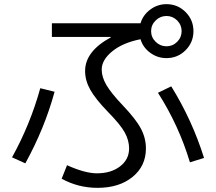

<svg xmlns="http://www.w3.org/2000/svg" viewBox="-20 -845 1040 925"><path d="M741 -398 805 -429Q906 -266 963 -84L895 -63Q841 -242 741 -398ZM174 -420 243 -403Q195 -227 102 -58L38 -87Q126 -246 174 -420ZM833.5 -643.5Q855 -665 855 -695Q855 -725 833.5 -746.5Q812 -768 782 -768Q752 -768 730 -746.5Q708 -725 708 -695Q708 -665 730 -643.5Q752 -622 782 -622Q812 -622 833.5 -643.5ZM782 -565Q739 -565 704 -590.5Q669 -616 657 -656Q571 -639 520.5 -597.5Q470 -556 470 -510Q470 -474 492.5 -435.5Q515 -397 570 -339Q634 -272 658.5 -226Q683 -180 683 -130Q683 -45 618.5 7.5Q554 60 450 60Q357 60 277 16L303 -49Q390 -10 447 -10Q515 -10 558.5 -43.5Q602 -77 602 -130Q602 -168 581.5 -206Q561 -244 500 -306Q440 -368 415 -412.5Q390 -457 390 -503Q390 -598 514 -665V-667H230V-733H657Q669 -773 704 -799Q739 -825 782 -825Q836 -825 874 -787Q912 -749 912 -695Q912 -641 874 -603Q836 -565 782 -565Z"/></svg>

Font: Mplus 1p
Style: Regular
Weight: 400
Version: Version 1.061